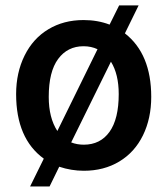

<svg xmlns="http://www.w3.org/2000/svg" viewBox="-20 -611 606 698"><path d="M38.6 -269Q38.6 -346.7 69.3 -408.9Q100.1 -471.2 155.8 -504.6Q211.4 -538.1 283.7 -538.1Q335.4 -538.1 378.4 -521.5L413.1 -591.3H483.9L434.1 -489.7Q529.8 -415 529.8 -258.8Q529.8 -180.7 499.8 -119.1Q469.7 -57.6 413.8 -23.9Q357.9 9.8 284.7 9.8Q239.3 9.8 195.3 -4.9L160.2 66.9H89.4L139.2 -34.2Q38.6 -107.4 38.6 -269ZM157.2 -258.8Q157.2 -182.6 188.5 -134.8L334.5 -432.1Q311.5 -442.9 283.7 -442.9Q225.6 -442.9 191.4 -396.7Q157.2 -350.6 157.2 -258.8ZM411.6 -269Q411.6 -341.3 383.3 -386.7L238.8 -93.3Q259.8 -85 284.7 -85Q344.7 -85 378.2 -131.8Q411.6 -178.7 411.6 -269Z"/></svg>

Font: TypoPRO Roboto
Style: Regular
Weight: 500
Designer: Google
Version: Version 2.136; 2016